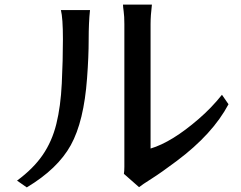

<svg xmlns="http://www.w3.org/2000/svg" viewBox="-20 -771 1040 830"><path d="M53.7 9.8Q124 -42 164.6 -101.1Q205.1 -160.2 223.6 -235.4Q242.2 -310.5 247.1 -410.2Q252 -509.8 252 -601.6Q252 -693.4 243.2 -727.5H369.1Q363.3 -673.8 363.3 -599.6Q363.3 -525.4 356.4 -433.6Q342.8 -246.1 286.1 -143.6Q229.5 -41 95.7 39.1ZM511.7 -751H636.7Q630.9 -703.1 630.9 -667V-128.9Q722.7 -156.2 838.9 -256.8Q894.5 -304.7 939.5 -361.3L967.8 -320.3Q899.4 -191.4 744.1 -75.2Q677.7 -25.4 635.3 1.5Q592.8 28.3 581.1 38.1L515.6 -19.5Q517.6 -32.2 517.6 -49.8V-667Q517.6 -701.2 514.6 -721.7Q511.7 -742.2 511.7 -751Z"/></svg>

Font: GenEi LateGo v2
Style: Medium
Weight: 500
Designer: o_tamon (Modified)
Foundry: o_tamon / Adobe Systems Incorporated / FONT 910 / Philipp H. Poll
Version: Version 2.1;Original Version 1.004